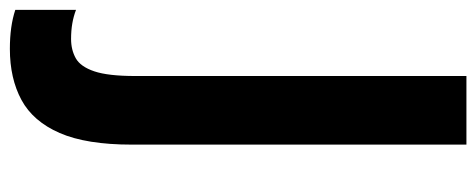

<svg xmlns="http://www.w3.org/2000/svg" viewBox="-366 -446 965 389"><g transform="rotate(90 116.5 -251.5)"><path d="M21 211Q-25 211 -58 200V77Q-45 82 -30.5 84.5Q-16 87 1 87Q23 87 40 77.5Q57 68 66.5 40Q76 12 76 -43V-714H215V-36Q215 56 191.5 110Q168 164 124.5 187.5Q81 211 21 211Z"/></g></svg>

Font: Noto Sans Gurmukhi Condensed
Style: Bold
Weight: 700
Width: 3
Designer: Jelle Bosma - Monotype Design Team
Foundry: Monotype Imaging Inc.
Version: Version 2.004; ttfautohint (v1.8.4.7-5d5b)